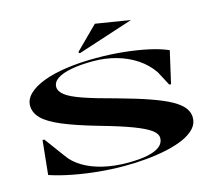

<svg xmlns="http://www.w3.org/2000/svg" viewBox="-129 -1099 1394 1269"><g transform="rotate(-15 568.0 -464.5)"><path d="M570 15Q484 15 396 6.5Q308 -2 224 -18Q140 -34 67 -58L91 -291H103L205 -153Q237 -106 294 -71.5Q351 -37 428 -18.5Q505 0 598 0Q679 0 734 -11.5Q789 -23 817.5 -46Q846 -69 846 -103Q846 -132 811.5 -158Q777 -184 697.5 -214.5Q618 -245 480 -284Q326 -328 236.5 -366Q147 -404 108.5 -443.5Q70 -483 70 -531Q70 -574 106 -609.5Q142 -645 208 -670.5Q274 -696 367 -709.5Q460 -723 572 -723Q672 -723 762 -713.5Q852 -704 927.5 -687.5Q1003 -671 1057 -647L1007 -428H995L943 -526Q903 -585 842 -625.5Q781 -666 706 -687Q631 -708 548 -708Q460 -708 397.5 -696Q335 -684 302 -661.5Q269 -639 269 -606Q269 -576 303.5 -549Q338 -522 419 -494Q500 -466 637 -430Q764 -395 851 -364.5Q938 -334 990 -305Q1042 -276 1065.5 -245Q1089 -214 1089 -178Q1089 -136 1060 -104.5Q1031 -73 980.5 -50.5Q930 -28 863.5 -13.5Q797 1 722 8Q647 15 570 15ZM477 -781 470 -791 624 -944 861 -906Z"/></g></svg>

Font: Kalnia Expanded Medium
Style: Regular
Weight: 500
Width: 7
Designer: Frida Medrano
Foundry: Frida Medrano
Version: Version 1.105